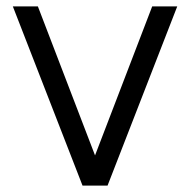

<svg xmlns="http://www.w3.org/2000/svg" viewBox="-20 -569 592 598"><path d="M532 -549 315 9H237L20 -549H98L276 -85L454 -549Z"/></svg>

Font: Biryani Light
Style: Regular
Weight: 300
Designer: Dan Reynolds and Mathieu Réguer
Foundry: Dan Reynolds and Mathieu Réguer
Version: Version 1.004; ttfautohint (v1.1) -l 5 -r 5 -G 72 -x 0 -D la